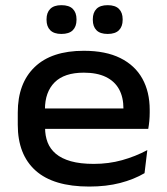

<svg xmlns="http://www.w3.org/2000/svg" viewBox="-20 -690 628 724"><path d="M316.5 13.5Q181.5 13.5 114.2 -46.8Q47 -107 47 -219.5V-265.5Q47 -376 110.8 -437.2Q174.5 -498.5 296 -498.5Q378.5 -498.5 433.8 -471Q489 -443.5 516.8 -393.5Q544.5 -343.5 544.5 -276V-265Q544.5 -249.5 543 -233.5Q541.5 -217.5 539 -204H443Q444.5 -223.5 445 -243.2Q445.5 -263 445.5 -280Q445.5 -323.5 428.8 -353.8Q412 -384 378.8 -400Q345.5 -416 296 -416Q222.5 -416 186 -379.5Q149.5 -343 149.5 -277.5V-250.5L150 -239V-208Q150 -178 159.5 -153.2Q169 -128.5 190.5 -110.2Q212 -92 247.2 -82Q282.5 -72 333.5 -72Q390 -72 440.2 -86Q490.5 -100 535.5 -124L525 -37Q485 -13.5 433 0Q381 13.5 316.5 13.5ZM97.5 -204V-281H518.5V-204ZM211.5 -562Q183.5 -562 169.5 -576Q155.5 -590 155.5 -615V-617.5Q155.5 -642.5 169.5 -656.5Q183.5 -670.5 211.5 -670.5Q240.5 -670.5 254.5 -656.5Q268.5 -642.5 268.5 -617.5V-615Q268.5 -590 254.5 -576Q240.5 -562 211.5 -562ZM386 -562Q357.5 -562 343.8 -576Q330 -590 330 -615V-617.5Q330 -642.5 343.8 -656.5Q357.5 -670.5 386 -670.5Q414.5 -670.5 428.5 -656.5Q442.5 -642.5 442.5 -617.5V-615Q442.5 -590 428.5 -576Q414.5 -562 386 -562Z"/></svg>

Font: Anek Gurmukhi Medium SemiExpanded
Style: Regular
Weight: 500
Width: 6
Version: Version 1.003